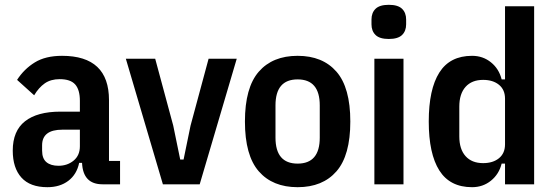

<svg xmlns="http://www.w3.org/2000/svg" viewBox="-20 -766 2306 798"><path d="M406 0Q325 0 321 -89H309Q299 -41 264 -14.5Q229 12 177 12Q105 12 69 -28Q33 -68 33 -140Q33 -222 84 -262Q135 -302 231 -302H312V-347Q312 -393 292.5 -415Q273 -437 228 -437Q191 -437 166 -419.5Q141 -402 122 -370L51 -434Q80 -479 124.5 -506.5Q169 -534 238 -534Q433 -534 433 -350V-97H479V0ZM223 -77Q260 -77 286 -98.5Q312 -120 312 -158V-227H239Q155 -227 155 -162V-140Q155 -107 173 -92Q191 -77 223 -77Z M657 0 503 -522H625L700 -244L729 -103H743L772 -244L847 -522H964L810 0Z M1217 12Q1113 12 1055.5 -54Q998 -120 998 -261Q998 -402 1055.5 -468Q1113 -534 1217 -534Q1321 -534 1378.5 -468Q1436 -402 1436 -261Q1436 -120 1378.5 -54Q1321 12 1217 12ZM1217 -86Q1309 -86 1309 -194V-328Q1309 -436 1217 -436Q1125 -436 1125 -328V-194Q1125 -86 1217 -86Z M1596 -604Q1558 -604 1541 -620.5Q1524 -637 1524 -665V-685Q1524 -713 1541 -729.5Q1558 -746 1596 -746Q1634 -746 1651 -729.5Q1668 -713 1668 -685V-665Q1668 -637 1651 -620.5Q1634 -604 1596 -604ZM1536 -522H1657V0H1536Z M2079 -86H2065Q2054 -42 2020.5 -15Q1987 12 1942 12Q1850 12 1806 -57.5Q1762 -127 1762 -261Q1762 -395 1806 -464.5Q1850 -534 1942 -534Q1987 -534 2020.5 -507Q2054 -480 2065 -436H2079V-740H2200V0H2079ZM1988 -88Q2029 -88 2054 -108.5Q2079 -129 2079 -166V-356Q2079 -393 2054 -413.5Q2029 -434 1988 -434Q1941 -434 1915 -405Q1889 -376 1889 -323V-199Q1889 -146 1915 -117Q1941 -88 1988 -88Z"/></svg>

Font: IBM Plex Sans Cond SmBld
Style: Regular
Weight: 600
Width: 3
Designer: Mike Abbink, Paul van der Laan, Pieter van Rosmalen
Foundry: Bold Monday
Version: Version 1.3